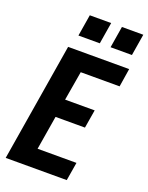

<svg xmlns="http://www.w3.org/2000/svg" viewBox="-173 -1038 864 1123"><g transform="rotate(20 259.0 -476.0)"><path d="M8 0 129 -735H509L491 -621H249L218 -439H402L383 -325H200L165 -114H407L388 0ZM496 -818H363L385 -952H518ZM296 -818H163L185 -952H318Z"/></g></svg>

Font: Iosevka SS04 Heavy
Style: Italic
Weight: 900
Italic angle: -9°
Monospace: yes
Designer: Belleve Invis
Foundry: Belleve Invis
Version: Version 19.0.0; ttfautohint (v1.8.4)